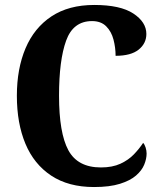

<svg xmlns="http://www.w3.org/2000/svg" viewBox="-20 -744 648 774"><path d="M359 10Q256 10 186.5 -36Q117 -82 82.5 -164.5Q48 -247 48 -358Q48 -467 83 -549.5Q118 -632 187.5 -678Q257 -724 360 -724Q465 -724 517.5 -689.5Q570 -655 570 -607Q570 -569 539 -544Q508 -519 446 -519Q446 -552 437.5 -584.5Q429 -617 408 -638Q387 -659 351 -659Q275 -659 246.5 -580Q218 -501 218 -358Q218 -208 255.5 -138.5Q293 -69 387 -69Q433 -69 465.5 -84Q498 -99 520 -122Q542 -145 557 -168Q563 -162 567 -149.5Q571 -137 571 -125Q571 -104 561.5 -80.5Q552 -57 528.5 -36.5Q505 -16 463.5 -3Q422 10 359 10Z"/></svg>

Font: Noto Serif Tamil Condensed ExtraBold
Style: Regular
Weight: 800
Width: 3
Designer: Indian Type Foundry, Tom Grace, and the Monotype Design Team
Foundry: Monotype Imaging Inc.
Version: Version 2.004; ttfautohint (v1.8.4.7-5d5b)